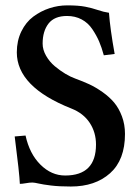

<svg xmlns="http://www.w3.org/2000/svg" viewBox="-20 -678 515 708"><path d="M381.8 -630.9Q386.2 -571.3 402.8 -479L362.8 -474.1Q355 -502.9 345.5 -525.1Q335.9 -547.4 320.3 -570.6Q304.7 -593.8 281 -606.4Q257.3 -619.1 227.1 -619.1Q180.7 -619.1 158.9 -591.1Q137.2 -563 137.2 -517.1Q137.2 -494.6 149.9 -472.4Q162.6 -450.2 182.1 -433.8Q201.7 -417.5 220.9 -406Q240.2 -394.5 257.8 -388.2Q286.1 -377.9 309.3 -367.2Q332.5 -356.4 358.2 -338.4Q383.8 -320.3 401.1 -299.6Q418.5 -278.8 429.7 -248.8Q440.9 -218.8 440.9 -184.1Q440.9 -88.4 386 -39.3Q331.1 9.8 241.2 9.8Q198.2 9.8 168.2 6.1Q138.2 2.4 122.6 -1.2Q106.9 -4.9 99.1 -4.9Q88.9 -4.9 75.2 -2.4Q61.5 0 53.2 0Q51.8 -37.6 34.2 -174.8L74.2 -178.2Q88.9 -110.8 129.2 -70.8Q169.4 -30.8 220.2 -30.8Q334 -30.8 334 -145Q334 -189.9 310.8 -225.1Q287.6 -260.3 243.2 -277.8Q42 -357.4 42 -484.9Q42 -527.8 58.8 -562.3Q75.7 -596.7 103 -616.9Q130.4 -637.2 162.4 -647.7Q194.3 -658.2 228 -658.2Q269 -658.2 294.2 -653.3Q319.3 -648.4 340.6 -641.1Q361.8 -633.8 381.8 -630.9Z"/></svg>

Font: Linux Libertine G
Style: Semibold
Weight: 600
Designer: Philipp H. Poll
Foundry: Philipp H. Poll
Version: Version 5.1.1